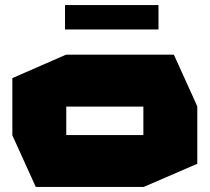

<svg xmlns="http://www.w3.org/2000/svg" viewBox="-20 -742 832 762"><path d="M122 0 29 -205V-432L242 -525H670L763 -320V-92L550 0ZM238 -625V-722H609V-625ZM243 -319V-206H549V-319Z"/></svg>

Font: Foldit Thin ExtraBold
Style: Regular
Weight: 800
Version: Version 1.003